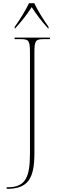

<svg xmlns="http://www.w3.org/2000/svg" viewBox="-20 -951 383 1211"><path d="M73 -782V-771H75C120 -821 148 -857 180 -906C212 -857 239 -821 284 -771H286V-782C257 -822 217 -886 196 -931H163C142 -886 102 -822 73 -782ZM22 240H25C157 240 197 174 197 16V-616C197 -693 203 -704 253 -704H295V-714H72V-704H113C163 -704 169 -693 169 -616V17C169 168 140 230 30 230H22Z"/></svg>

Font: Noto Serif Display Thin
Style: Regular
Weight: 100
Designer: Monotype Design Team
Foundry: Monotype Imaging Inc.
Version: Version 2.009